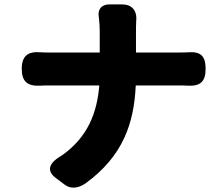

<svg xmlns="http://www.w3.org/2000/svg" viewBox="-20 -811 1020 874"><path d="M317 -422H432C422 -300 381 -187 261 -103C196 -66 194 -30 235 0L275 30C299 48 332 49 369 24C541 -101 590 -251 598 -422H796C809 -422 822 -422 835 -421C892 -418 916 -440 916 -497C916 -555 895 -577 837 -573C824 -572 811 -572 797 -572H599V-666C599 -679 599 -697 600 -716C605 -763 580 -791 536 -791H478C442 -791 423 -768 430 -732C433 -708 434 -685 434 -667V-572H317H199C188 -572 176 -572 165 -573C107 -578 79 -556 79 -498C79 -440 105 -418 163 -421C176 -422 189 -422 203 -422Z"/></svg>

Font: GenSenRounded2 TW H
Style: Regular
Weight: 900
Version: Version 2.100;PS 2.1;hotconv 16.6.51;makeotf.lib2.5.65220 DE